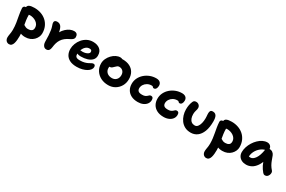

<svg xmlns="http://www.w3.org/2000/svg" viewBox="133 -1825 5048 3390"><g transform="rotate(30 2657.0 -130.5)"><path d="M332 10Q275 10 228.5 -11Q182 -32 155 -67Q128 -102 128 -142Q128 -160 141 -174Q154 -188 170 -188Q186 -188 199.5 -180.5Q213 -173 227.5 -163Q242 -153 261.5 -145.5Q281 -138 308 -138Q352 -138 379 -157Q406 -176 406 -221Q406 -256 389 -283.5Q372 -311 344.5 -330Q317 -349 284 -358.5Q251 -368 220 -368Q207 -368 194.5 -365Q182 -362 163 -362Q144 -362 125 -372.5Q106 -383 94 -400.5Q82 -418 82 -439Q82 -486 118 -503.5Q154 -521 224 -521Q294 -521 356 -499.5Q418 -478 465 -436.5Q512 -395 539 -335Q566 -275 566 -198Q566 -160 549.5 -123Q533 -86 503 -56Q473 -26 430 -8Q387 10 332 10ZM148 261Q129 261 110.5 251Q92 241 79.5 220Q67 199 67 167Q67 146 70 129.5Q73 113 75.5 96Q78 79 81 58.5Q84 38 84 8Q84 -67 73 -134.5Q62 -202 49.5 -268Q37 -334 32 -406Q31 -429 45.5 -442.5Q60 -456 83 -456Q112 -456 137.5 -443Q163 -430 179 -409.5Q195 -389 195 -363Q195 -306 202.5 -254Q210 -202 219 -153.5Q228 -105 235.5 -56Q243 -7 243 46Q243 86 239.5 124Q236 162 226.5 193Q217 224 198.5 242.5Q180 261 148 261Z M764 12Q740 12 722 -2.5Q704 -17 693.5 -42.5Q683 -68 683 -101Q683 -170 679.5 -225Q676 -280 669 -323.5Q662 -367 650 -400Q640 -426 637.5 -438.5Q635 -451 635 -465Q635 -485 649 -497.5Q663 -510 694 -510Q722 -510 744 -498Q766 -486 782 -458Q798 -430 808.5 -381Q819 -332 822 -257L763 -248Q782 -313 811.5 -363Q841 -413 878.5 -447Q916 -481 956 -498.5Q996 -516 1034 -516Q1075 -516 1093.5 -494.5Q1112 -473 1112 -437Q1112 -412 1095.5 -393.5Q1079 -375 1041 -357Q988 -333 951.5 -303.5Q915 -274 892.5 -238.5Q870 -203 858.5 -163Q847 -123 842 -78Q837 -42 827 -22.5Q817 -3 801.5 4.5Q786 12 764 12Z M1383 10Q1296 10 1240 -18.5Q1184 -47 1157.5 -96.5Q1131 -146 1131 -210Q1131 -264 1151.5 -318.5Q1172 -373 1210 -418.5Q1248 -464 1301.5 -491.5Q1355 -519 1421 -519Q1507 -519 1560 -476Q1613 -433 1613 -349Q1613 -293 1578 -256.5Q1543 -220 1485 -202.5Q1427 -185 1357 -185Q1303 -185 1274 -204.5Q1245 -224 1245 -250Q1245 -264 1251.5 -271.5Q1258 -279 1274 -279Q1285 -279 1300 -276Q1315 -273 1341 -273Q1374 -273 1404 -282Q1434 -291 1453 -306.5Q1472 -322 1472 -341Q1472 -363 1461 -374Q1450 -385 1423 -385Q1381 -385 1349 -357Q1317 -329 1298.5 -284Q1280 -239 1280 -190Q1280 -167 1288.5 -150Q1297 -133 1317.5 -125Q1338 -117 1372 -117Q1430 -117 1469 -127.5Q1508 -138 1534.5 -152Q1561 -166 1580.5 -177Q1600 -188 1619 -188Q1638 -188 1647.5 -175.5Q1657 -163 1657 -139Q1657 -113 1637 -86Q1617 -59 1581 -38Q1545 -17 1494.5 -3.5Q1444 10 1383 10Z M2027 12Q1940 12 1873 -23Q1806 -58 1767.5 -119.5Q1729 -181 1729 -260Q1729 -311 1751 -358Q1773 -405 1808.5 -442Q1844 -479 1887 -500.5Q1930 -522 1971 -522Q1988 -522 2003.5 -516.5Q2019 -511 2028 -499.5Q2037 -488 2037 -468Q2037 -432 2022.5 -405Q2008 -378 1963 -363Q1941 -353 1922.5 -337Q1904 -321 1893 -300Q1882 -279 1882 -256Q1882 -199 1920 -164Q1958 -129 2022 -129Q2076 -129 2110 -164Q2144 -199 2144 -257Q2144 -307 2115 -337.5Q2086 -368 2039 -368Q2016 -368 2000.5 -356Q1985 -344 1965 -324Q1951 -309 1940 -300Q1929 -291 1918.5 -286.5Q1908 -282 1892 -282Q1874 -282 1860.5 -296Q1847 -310 1847 -349Q1847 -377 1862.5 -406Q1878 -435 1903.5 -459Q1929 -483 1961 -497.5Q1993 -512 2025 -512Q2110 -512 2170.5 -481.5Q2231 -451 2263 -395Q2295 -339 2295 -262Q2295 -184 2259.5 -122Q2224 -60 2163.5 -24Q2103 12 2027 12Z M2629 9Q2548 9 2491.5 -20.5Q2435 -50 2406 -101.5Q2377 -153 2377 -220Q2377 -283 2403.5 -337Q2430 -391 2476.5 -432Q2523 -473 2582.5 -496Q2642 -519 2710 -519Q2741 -519 2764 -508.5Q2787 -498 2800 -478Q2813 -458 2813 -428Q2813 -392 2798 -367Q2783 -342 2756 -342Q2742 -342 2736 -349Q2730 -356 2723.5 -362Q2717 -368 2699 -368Q2651 -368 2613 -346.5Q2575 -325 2553 -290Q2531 -255 2531 -215Q2531 -194 2540 -177Q2549 -160 2570 -150.5Q2591 -141 2630 -141Q2669 -141 2691 -151Q2713 -161 2726 -173.5Q2739 -186 2751 -196Q2763 -206 2782 -206Q2806 -206 2817.5 -191Q2829 -176 2829 -145Q2829 -101 2803.5 -66Q2778 -31 2732.5 -11Q2687 9 2629 9Z M3154 9Q3073 9 3016.5 -20.5Q2960 -50 2931 -101.5Q2902 -153 2902 -220Q2902 -283 2928.5 -337Q2955 -391 3001.5 -432Q3048 -473 3107.5 -496Q3167 -519 3235 -519Q3266 -519 3289 -508.5Q3312 -498 3325 -478Q3338 -458 3338 -428Q3338 -392 3323 -367Q3308 -342 3281 -342Q3267 -342 3261 -349Q3255 -356 3248.5 -362Q3242 -368 3224 -368Q3176 -368 3138 -346.5Q3100 -325 3078 -290Q3056 -255 3056 -215Q3056 -194 3065 -177Q3074 -160 3095 -150.5Q3116 -141 3155 -141Q3194 -141 3216 -151Q3238 -161 3251 -173.5Q3264 -186 3276 -196Q3288 -206 3307 -206Q3331 -206 3342.5 -191Q3354 -176 3354 -145Q3354 -101 3328.5 -66Q3303 -31 3257.5 -11Q3212 9 3154 9Z M3708 10Q3637 10 3585.5 -17.5Q3534 -45 3500.5 -90.5Q3467 -136 3450 -192Q3433 -248 3433 -305Q3433 -355 3440.5 -394.5Q3448 -434 3463 -470Q3470 -490 3484.5 -501Q3499 -512 3525 -512Q3560 -512 3584 -489Q3608 -466 3608 -430Q3608 -415 3604.5 -401Q3601 -387 3596.5 -372Q3592 -357 3588.5 -339Q3585 -321 3585 -299Q3585 -248 3599.5 -211.5Q3614 -175 3641 -155.5Q3668 -136 3707 -136Q3742 -136 3765 -164.5Q3788 -193 3800 -240Q3812 -287 3812 -342Q3812 -364 3810.5 -381Q3809 -398 3808 -412.5Q3807 -427 3807 -443Q3807 -475 3819.5 -493Q3832 -511 3867 -511Q3896 -511 3917 -496.5Q3938 -482 3948.5 -449.5Q3959 -417 3959 -364Q3959 -239 3927 -156.5Q3895 -74 3838.5 -32Q3782 10 3708 10Z M4353 10Q4296 10 4249.5 -11Q4203 -32 4176 -67Q4149 -102 4149 -142Q4149 -160 4162 -174Q4175 -188 4191 -188Q4207 -188 4220.5 -180.5Q4234 -173 4248.5 -163Q4263 -153 4282.5 -145.5Q4302 -138 4329 -138Q4373 -138 4400 -157Q4427 -176 4427 -221Q4427 -256 4410 -283.5Q4393 -311 4365.5 -330Q4338 -349 4305 -358.5Q4272 -368 4241 -368Q4228 -368 4215.5 -365Q4203 -362 4184 -362Q4165 -362 4146 -372.5Q4127 -383 4115 -400.5Q4103 -418 4103 -439Q4103 -486 4139 -503.5Q4175 -521 4245 -521Q4315 -521 4377 -499.5Q4439 -478 4486 -436.5Q4533 -395 4560 -335Q4587 -275 4587 -198Q4587 -160 4570.5 -123Q4554 -86 4524 -56Q4494 -26 4451 -8Q4408 10 4353 10ZM4169 261Q4150 261 4131.5 251Q4113 241 4100.5 220Q4088 199 4088 167Q4088 146 4091 129.5Q4094 113 4096.5 96Q4099 79 4102 58.5Q4105 38 4105 8Q4105 -48 4098.5 -99.5Q4092 -151 4082.5 -201Q4073 -251 4064.5 -302Q4056 -353 4053 -406Q4052 -422 4058 -433Q4064 -444 4076 -450Q4088 -456 4104 -456Q4133 -456 4158.5 -443Q4184 -430 4200 -409.5Q4216 -389 4216 -363Q4216 -306 4223.5 -254Q4231 -202 4240 -153.5Q4249 -105 4256.5 -56Q4264 -7 4264 46Q4264 86 4260.5 124Q4257 162 4247.5 193Q4238 224 4219.5 242.5Q4201 261 4169 261Z M4837 10Q4785 10 4746 -9.5Q4707 -29 4685 -64.5Q4663 -100 4663 -147Q4663 -198 4680 -251Q4697 -304 4727 -352Q4757 -400 4796.5 -438Q4836 -476 4881 -498Q4926 -520 4972 -520Q5009 -520 5035 -496Q5061 -472 5061 -428Q5061 -412 5052 -403Q5043 -394 5029 -391Q4965 -381 4916 -341.5Q4867 -302 4839 -247.5Q4811 -193 4811 -134Q4811 -117 4813.5 -102.5Q4816 -88 4824 -66L4756 -168Q4780 -150 4798.5 -143.5Q4817 -137 4842 -137Q4893 -137 4937 -200.5Q4981 -264 5000 -387Q5003 -411 5021 -424.5Q5039 -438 5062 -438Q5101 -438 5128 -417Q5155 -396 5166 -365Q5183 -319 5197.5 -279.5Q5212 -240 5232.5 -203.5Q5253 -167 5288 -128Q5301 -113 5301.5 -90.5Q5302 -68 5293 -45.5Q5284 -23 5266.5 -8Q5249 7 5224 7Q5206 7 5195 0.5Q5184 -6 5176 -16Q5154 -42 5137 -67.5Q5120 -93 5105.5 -121.5Q5091 -150 5078.5 -185.5Q5066 -221 5053 -268L5106 -272Q5080 -166 5036.5 -104Q4993 -42 4941.5 -16Q4890 10 4837 10Z"/></g></svg>

Font: Shantell Sans
Style: Bold
Weight: 700
Designer: Stephen Nixon, Anya Danilova, Shantell Martin
Foundry: Arrow Type
Version: Version 1.011;[c5ecc13dd]